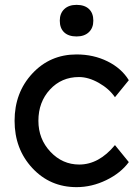

<svg xmlns="http://www.w3.org/2000/svg" viewBox="-20 -760 575 790"><path d="M295 10Q186 10 113 -68.5Q40 -147 40 -263Q40 -379 113 -457.5Q186 -536 295 -536Q365 -536 422.5 -507.5Q480 -479 510 -430L453 -360Q429 -395 386.5 -419Q344 -443 305 -443Q233 -443 185.5 -391.5Q138 -340 138 -263Q138 -188 187.5 -135.5Q237 -83 306 -83Q387 -83 453 -163L510 -93Q477 -48 417.5 -19Q358 10 295 10ZM226 -675Q226 -705 244.5 -722.5Q263 -740 295 -740Q328 -740 346 -723Q364 -706 364 -675Q364 -645 345.5 -627.5Q327 -610 295 -610Q262 -610 244 -627Q226 -644 226 -675Z"/></svg>

Font: Easer Grotesk
Style: Regular
Weight: 400
Designer: Boardeaser, Bonnie Shaver-Troup, Thomas Jockin
Foundry: Lexend
Version: Version 1.008;Glyphs 3.1.2 (3151)